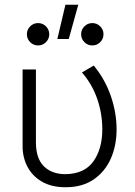

<svg xmlns="http://www.w3.org/2000/svg" viewBox="-20 -772 568 807"><path d="M256 15Q196 15 155.8 -8.8Q115.5 -32.5 95.2 -71.5Q75 -110.5 75 -157V-480H131V-174Q131 -106 164.5 -73Q198 -40 255 -40Q335 -41 372.5 -93.8Q410 -146.5 410 -228Q410 -295 388.5 -356.8Q367 -418.5 324.5 -467.5L374 -496.5Q421.5 -439 445.8 -368.5Q470 -298 470 -228Q470 -160.5 445.8 -105.5Q421.5 -50.5 373.8 -17.8Q326 15 256 15ZM221 -608 255 -752H309L269 -608ZM140 -581Q120.5 -581 106.8 -594.8Q93 -608.5 93 -628Q93 -647.5 106.8 -661.2Q120.5 -675 140 -675Q159.5 -675 173.2 -661.2Q187 -647.5 187 -628Q187 -608.5 173.2 -594.8Q159.5 -581 140 -581ZM368 -581Q348.5 -581 334.8 -594.8Q321 -608.5 321 -628Q321 -647.5 334.8 -661.2Q348.5 -675 368 -675Q387.5 -675 401.2 -661.2Q415 -647.5 415 -628Q415 -608.5 401.2 -594.8Q387.5 -581 368 -581Z"/></svg>

Font: Geologica Thin
Style: Regular
Weight: 100
Designer: Sindre Bremnes, Frode Helland
Foundry: Monokrom Skriftforlag AS
Version: Version 1.010; ttfautohint (v1.8.4.7-5d5b);gftools[0.9.28]